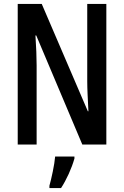

<svg xmlns="http://www.w3.org/2000/svg" viewBox="-20 -734 629 975"><path d="M520 0V-714H423V-321C423 -281 426 -231 429 -169H426L192 -714H70V0H166V-402C166 -443 164 -494 160 -554H164L398 0ZM358 71V61H260C257 101 241 174 231 209V221H290C317 180 344 121 358 71Z"/></svg>

Font: Noto Sans Bengali ExtraCondensed Medium
Style: Regular
Weight: 500
Width: 2
Designer: Joana Ranito - Universal Thirst; Jelle Bosma - Monotype Design Team
Foundry: Universal Thirst ehf.
Version: Version 3.000